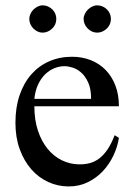

<svg xmlns="http://www.w3.org/2000/svg" viewBox="-20 -669 484 704"><path d="M416 -163.6Q411.1 -130.9 396 -98.9Q380.9 -66.9 357.4 -41.7Q334 -16.6 302.2 -1Q270.5 14.6 231.9 14.6Q192.4 14.6 156.7 -1.7Q121.1 -18.1 94.5 -48.6Q67.9 -79.1 52.2 -122.3Q36.6 -165.5 36.6 -218.8Q36.6 -275.4 52 -320.3Q67.4 -365.2 95 -396.5Q122.6 -427.7 160.6 -444.3Q198.7 -460.9 244.1 -460.9Q281.2 -460.9 312.7 -448.5Q344.2 -436 367.2 -412.6Q390.1 -389.2 403.1 -355.5Q416 -321.8 416 -279.3H106Q106 -229.5 119.1 -189.9Q132.3 -150.4 154.8 -123Q177.2 -95.7 206.8 -81.3Q236.3 -66.9 269 -66.4Q291 -65.9 309.8 -71Q328.6 -76.2 344.7 -88.6Q360.8 -101.1 374.8 -121.8Q388.7 -142.6 400.4 -173.3ZM314 -306.6Q314 -343.8 303.2 -366.9Q292.5 -390.1 277.3 -403.3Q262.2 -416.5 245.6 -421.4Q229 -426.3 216.8 -426.3Q197.3 -426.3 178.5 -418.5Q159.7 -410.6 144.5 -395.5Q129.4 -380.4 119.1 -357.9Q108.9 -335.4 106 -306.6ZM186.5 -599.6Q186.5 -589.4 182.6 -580.3Q178.7 -571.3 171.6 -564.5Q164.6 -557.6 155.5 -553.5Q146.5 -549.3 136.2 -549.3Q126.5 -549.3 117.7 -553.5Q108.9 -557.6 102.1 -564.7Q95.2 -571.8 91.3 -580.8Q87.4 -589.8 87.4 -599.6Q87.4 -608.9 91.6 -617.9Q95.7 -627 102.5 -633.8Q109.4 -640.6 118.2 -645Q127 -649.4 136.2 -649.4Q146.5 -649.4 155.5 -645.5Q164.6 -641.6 171.6 -634.8Q178.7 -627.9 182.6 -618.9Q186.5 -609.9 186.5 -599.6ZM386.7 -599.6Q386.7 -589.4 382.8 -580.3Q378.9 -571.3 371.8 -564.5Q364.7 -557.6 355.7 -553.5Q346.7 -549.3 336.4 -549.3Q326.2 -549.3 317.1 -553.5Q308.1 -557.6 301.3 -564.7Q294.4 -571.8 290.5 -580.8Q286.6 -589.8 286.6 -599.6Q286.6 -608.9 291 -617.9Q295.4 -627 302.2 -633.8Q309.1 -640.6 318.1 -645Q327.1 -649.4 336.4 -649.4Q346.7 -649.4 355.7 -645.5Q364.7 -641.6 371.8 -634.8Q378.9 -627.9 382.8 -618.9Q386.7 -609.9 386.7 -599.6Z"/></svg>

Font: Doulos SIL APac
Style: Regular
Weight: 400
Designer: Walt Agee, Victor Gaultney, Peter Martin, Debbi Hosken, Becca Hirsbrunner
Foundry: SIL International
Version: Version 5.000